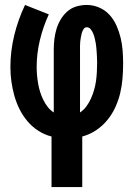

<svg xmlns="http://www.w3.org/2000/svg" viewBox="-20 -550 540 775"><path d="M188 205V1Q160 -6 135 -22Q110 -38 91 -60.5Q72 -83 59 -109Q46 -135 38 -163.5Q30 -192 26 -221Q22 -250 22 -279Q22 -344 37.5 -407.5Q53 -471 81 -530L177 -492Q154 -442 141 -388Q128 -334 128 -280Q128 -263 129.5 -246Q131 -229 134 -212Q137 -195 142 -179Q147 -163 154.5 -147.5Q162 -132 172.5 -118.5Q183 -105 197 -96V-350Q197 -371 199.5 -392Q202 -413 208 -433Q214 -453 225 -471.5Q236 -490 252 -504Q268 -518 288.5 -524Q309 -530 330 -530Q356 -530 380.5 -519.5Q405 -509 422.5 -489.5Q440 -470 450.5 -446Q461 -422 467 -397Q473 -372 475 -346Q477 -320 477 -294Q477 -263 474.5 -233Q472 -203 465 -173.5Q458 -144 445 -116Q432 -88 412.5 -64.5Q393 -41 367.5 -24Q342 -7 312 1V205ZM303 -96Q318 -106 329 -121Q340 -136 347.5 -153Q355 -170 360 -187.5Q365 -205 367.5 -223Q370 -241 371 -259.5Q372 -278 372 -297Q372 -306 371.5 -316Q371 -326 370.5 -336Q370 -346 369 -356Q368 -366 366.5 -375.5Q365 -385 362.5 -395Q360 -405 356.5 -414Q353 -423 346.5 -431.5Q340 -440 330 -440Q322 -440 317 -432Q312 -424 310 -416Q308 -408 306.5 -400Q305 -392 304 -383.5Q303 -375 303 -366.5Q303 -358 303 -350Z"/></svg>

Font: Iosevka Slab Extrabold
Style: Regular
Weight: 800
Monospace: yes
Designer: Belleve Invis
Foundry: Belleve Invis
Version: Version 11.1.1; ttfautohint (v1.8.3)